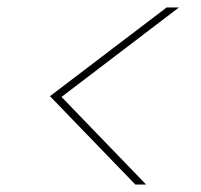

<svg xmlns="http://www.w3.org/2000/svg" viewBox="-20 -608 540 515"><path d="M460 -588 145 -348 372 -113H343L114 -350L427 -588Z"/></svg>

Font: DM Sans 11pt Thin
Style: Italic
Weight: 250
Italic angle: -10°
Version: Version 4.004;gftools[0.9.30]